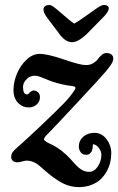

<svg xmlns="http://www.w3.org/2000/svg" viewBox="-20 -662 484 786"><path d="M336.4 -600.1Q345.2 -606.4 356.7 -614.5Q368.2 -622.6 373.8 -626.5Q379.4 -630.4 386 -634.5Q392.6 -638.7 397.2 -640.1Q401.9 -641.6 405.8 -641.6Q415.5 -641.6 420.9 -637.2Q426.3 -632.8 425.3 -626Q422.9 -612.8 407.2 -596.2L335.4 -522.9Q300.3 -489.3 274.9 -489.3Q251.5 -489.3 229.5 -514.6L173.8 -588.4Q156.2 -611.8 158.2 -626Q159.2 -632.8 165.3 -637.2Q171.4 -641.6 180.7 -641.6Q184.6 -641.6 188.7 -640.1Q192.9 -638.7 199 -634.3Q205.1 -629.9 209.5 -626.2Q213.9 -622.6 223.6 -614.3Q233.4 -606 240.2 -600.1Q271 -573.2 284.2 -565.4Q296.9 -571.8 336.4 -600.1ZM35.2 -293.9Q35.2 -325.7 49.1 -359.6Q63 -393.6 88.4 -417.5Q113.8 -441.4 142.6 -441.4Q174.8 -441.4 241.7 -418.5Q308.6 -395.5 331.5 -395.5Q348.6 -395.5 361.6 -403.3Q374.5 -411.1 380.9 -420.2Q387.2 -429.2 396.2 -437Q405.3 -444.8 416 -444.8Q429.2 -444.8 436.5 -438.7Q443.8 -432.6 443.8 -422.4Q443.8 -418.5 442.4 -413.8Q440.9 -409.2 439.5 -405.8Q438 -402.3 433.8 -396.5Q429.7 -390.6 427.7 -387.9Q425.8 -385.3 419.9 -377.9Q414.1 -370.6 412.1 -368.2Q399.4 -352.1 295.4 -240.7Q191.4 -129.4 169.9 -107.9Q160.2 -98.1 160.2 -92.3Q160.2 -84.5 187 -72.3Q211.4 -61 231.9 -44.9Q252.4 -28.8 265.4 -14.4Q278.3 0 290.3 12.9Q302.2 25.9 315.7 33.7Q329.1 41.5 344.7 41.5Q365.7 41.5 380.4 19.5Q395 -2.4 395 -27.8Q395 -43 384.5 -56.6Q374 -70.3 361.8 -71.3Q360.4 -71.3 360.1 -69.6Q359.9 -67.9 359.9 -64.5Q359.9 -61 359.4 -58.6Q358.9 -53.2 357.4 -47.4Q356 -41.5 349.6 -34.9Q343.3 -28.3 333 -28.3Q317.9 -28.3 310.3 -38.8Q302.7 -49.3 302.7 -63Q302.7 -86.4 320.8 -102.3Q338.9 -118.2 366.2 -118.2Q396.5 -118.2 416 -92.5Q435.5 -66.9 435.5 -34.7Q435.5 -16.1 431.2 2.7Q426.8 21.5 416.5 40Q406.2 58.6 391.4 72.5Q376.5 86.4 353.5 95.2Q330.6 104 302.7 104Q279.8 104 257.6 96.7Q235.4 89.4 213.1 74.2Q190.9 59.1 177.7 48.1Q164.6 37.1 143.1 18.1Q117.7 -4.4 88.4 -4.4Q82 -4.4 71 -1Q60.1 2.4 51.3 2.4Q39.6 2.4 32.7 -3.4Q25.9 -9.3 25.9 -19Q25.9 -30.8 31.5 -38.8Q37.1 -46.9 54.2 -61.5Q84.5 -87.9 147.5 -147.5Q210.4 -207 240.7 -238.3Q253.4 -251 265.1 -265.6Q276.9 -280.3 283 -289.8Q289.1 -299.3 289.1 -301.3Q289.1 -308.1 276.9 -309.6Q237.8 -314 199.2 -326.2Q188 -329.6 171.6 -336.7Q155.3 -343.8 143.3 -347.9Q131.3 -352.1 122.6 -352.1Q102.5 -352.1 88.4 -337.4Q74.2 -322.8 74.2 -305.7Q74.2 -275.4 91.3 -275.4Q94.2 -275.4 97.9 -279.5Q101.6 -283.7 107.2 -287.8Q112.8 -292 119.6 -291.5Q129.4 -290.5 136.5 -283.4Q143.6 -276.4 143.6 -263.7Q143.6 -246.6 130.4 -234.4Q117.2 -222.2 97.7 -222.2Q74.2 -222.2 57.6 -237.3Q35.2 -256.8 35.2 -293.9Z"/></svg>

Font: Cooper* Medium
Style: Italic
Weight: 500
Italic angle: -7°
Designer: Owen Earl
Foundry: indestructible type*
Version: Version 0.001